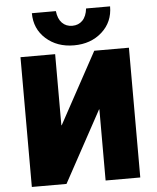

<svg xmlns="http://www.w3.org/2000/svg" viewBox="-62 -1023 881 1076"><g transform="rotate(-5 378.0 -485.0)"><path d="M158 -970H293Q298 -926 320.5 -903Q343 -880 378 -880Q413 -880 435.5 -903Q458 -926 463 -970H598Q598 -882 535.5 -826Q473 -770 378 -770Q283 -770 220.5 -826Q158 -882 158 -970ZM270 -330 488 -730H683V0H488V-400H486L268 0H73V-730H268V-330Z"/></g></svg>

Font: Mplus 1p Black
Style: Regular
Weight: 900
Version: Version 1.061